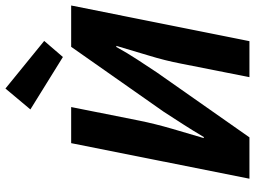

<svg xmlns="http://www.w3.org/2000/svg" viewBox="-135 -797 932 702"><g transform="rotate(-90 331.0 -446.0)"><path d="M28.6 0 158.6 -651.8H290.6L240.7 -401.5Q229.2 -344.8 211 -282.2Q192.8 -219.5 177.1 -167H181.1Q205.4 -208.2 227.8 -242.8Q250.2 -277.4 273.1 -313L510.8 -651.8H661.9L531.5 0H399.9L449.4 -250.3Q460.4 -308 479.4 -369.8Q498.3 -431.6 514.3 -486.6H510.3Q487 -444.5 464.2 -409.9Q441.3 -375.4 417.4 -338.8L179.8 0ZM473.6 -682 281.9 -800.9 358.3 -892.1 532.4 -750.4Z"/></g></svg>

Font: Source Sans Variable
Style: Italic
Weight: 200
Italic angle: -11°
Designer: Paul D. Hunt
Foundry: Adobe Systems Incorporated
Version: Version 3.006;hotconv 1.0.111;makeotfexe 2.5.65597